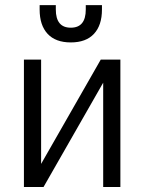

<svg xmlns="http://www.w3.org/2000/svg" viewBox="-20 -744 574 764"><path d="M75.2 -506.8H143.6V-91.8L380.9 -506.8H459V0H390.6V-415L153.3 0H75.2ZM261.7 -575.2Q201.2 -575.2 169.4 -609.4Q137.7 -643.6 137.7 -706.1V-723.6H202.1V-706.1Q202.1 -633.8 261.7 -633.8Q321.3 -633.8 321.3 -706.1V-723.6H385.7V-706.1Q385.7 -643.6 354 -609.4Q322.3 -575.2 261.7 -575.2Z"/></svg>

Font: Dinish
Style: Regular
Weight: 400
Designer: Bert Driehuis
Foundry: Playbeing
Version: Version 3.006; git-39231f3c-release